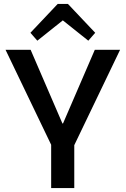

<svg xmlns="http://www.w3.org/2000/svg" viewBox="-20 -952 636 972"><path d="M8 -700H135L296 -327H299L460 -700H588L355 -215H241ZM239 -265H356V0H239ZM134 -786 272 -932H324L462 -786L427 -746L264 -876H332L169 -746Z"/></svg>

Font: Pathway Extreme 72pt SemiBold
Style: Regular
Weight: 600
Designer: Eduardo Rodriguez Tunni
Foundry: Eduardo Rodriguez Tunni
Version: Version 1.001;gftools[0.9.26]